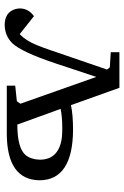

<svg xmlns="http://www.w3.org/2000/svg" viewBox="125 -646 530 820"><g transform="rotate(90 390.0 -236.0)"><path d="M16 -57Q17 -93 49 -116L126 -55Q154 -82 173 -129Q182 -151 193 -183L277 -428L268 -440L203 -444V-481H355L429 -274Q470 -283 536 -283Q749 -281 750 -140Q748 -1 552 0H346V-36L412 -43L423 -58L309 -381H308L251 -209Q202 -62 164 -23Q133 8 87 9Q33 9 19 -36Q16 -46 16 -57ZM445 -230 512 -45Q613 -45 643 -81Q661 -104 662 -141Q662 -222 569 -235Q550 -237 528 -237Q481 -237 445 -230Z"/></g></svg>

Font: Khartiya
Style: Regular
Weight: 500
Version: Version 1.0.1